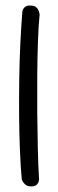

<svg xmlns="http://www.w3.org/2000/svg" viewBox="-20 -669 209 688"><path d="M93 -1Q82 -1 75.5 -4.5Q69 -8 65 -13.5Q61 -19 59.5 -22.5Q58 -26 58 -26Q54 -69 51.5 -128Q49 -187 48.5 -253.5Q48 -320 49 -387Q50 -454 53 -515.5Q56 -577 60 -626Q60 -626 60.5 -629.5Q61 -633 64 -638Q67 -643 73.5 -646.5Q80 -650 91 -649Q102 -649 108.5 -644Q115 -639 117.5 -633Q120 -627 121 -622Q122 -617 122 -617Q118 -578 116 -521Q114 -464 113.5 -398.5Q113 -333 113.5 -266Q114 -199 115.5 -137Q117 -75 120 -26Q120 -26 119.5 -22.5Q119 -19 116.5 -13.5Q114 -8 108 -4.5Q102 -1 93 -1Z"/></svg>

Font: Sour Gummy Black ExtraLight
Style: Regular
Weight: 250
Version: Version 1.000